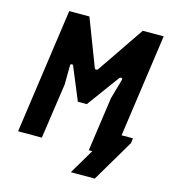

<svg xmlns="http://www.w3.org/2000/svg" viewBox="-121 -799 932 1039"><g transform="rotate(15 344.5 -280.0)"><path d="M372 140 528 -124H649L646 -97L506 140ZM39 0 138 -700H251L351 -439Q354 -431 361 -431.5Q368 -432 373 -440L550 -700H667L568 0H435L478 -303L509 -412Q512 -422 505 -424Q498 -426 492 -418L360 -238H310L235 -419Q232 -427 225 -425.5Q218 -424 218 -415L217 -310L172 0Z"/></g></svg>

Font: Finlandica SemiBold
Style: Italic
Weight: 600
Italic angle: -8°
Designer: Niklas Ekholm, Juho Hiilivirta, Jaakko Suomalainen
Foundry: Helsinki Type Studio
Version: Version 1.063